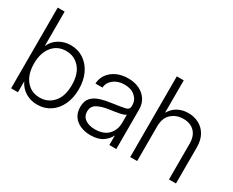

<svg xmlns="http://www.w3.org/2000/svg" viewBox="-104 -1109 1819 1499"><g transform="rotate(30 806.0 -359.5)"><path d="M300.3 9.3Q242.2 9.3 195.6 -19Q148.9 -47.4 125 -97.7H124.5V0H63V-727.5H125.5V-418.5H126.5Q147.9 -467.8 195.1 -496.3Q242.2 -524.9 300.3 -524.9Q366.2 -524.9 416.7 -491.2Q467.3 -457.5 496.1 -397.5Q524.9 -337.4 524.9 -257.8Q524.9 -178.2 496.3 -117.9Q467.8 -57.6 417.2 -24.2Q366.7 9.3 300.3 9.3ZM291.5 -48.3Q365.2 -48.3 413.3 -102.8Q461.4 -157.2 461.4 -257.8Q461.4 -358.4 413.3 -413.1Q365.2 -467.8 291.5 -467.8Q213.9 -467.8 167.5 -410.6Q121.1 -353.5 121.1 -257.8Q121.1 -162.1 167.5 -105.2Q213.9 -48.3 291.5 -48.3Z M780.8 7.8Q731.9 7.8 691.4 -9Q650.9 -25.9 627 -59.8Q603 -93.8 603 -144Q603 -197.8 629.6 -227.5Q656.2 -257.3 703.4 -272Q750.5 -286.6 811 -294.4Q882.8 -304.2 915.8 -311.8Q948.7 -319.3 948.7 -349.6V-357.4Q948.7 -405.3 912.8 -436.8Q877 -468.3 817.9 -468.3Q758.3 -468.3 719.2 -437.5Q680.2 -406.7 678.2 -361.3H614.7Q616.2 -408.2 642.6 -445.1Q668.9 -481.9 714.1 -503.4Q759.3 -524.9 817.9 -524.9Q875.5 -524.9 918.9 -503.7Q962.4 -482.4 986.8 -444.6Q1011.2 -406.7 1011.2 -357.4V0H948.7V-84.5H947.3Q930.7 -48.3 890.4 -20.3Q850.1 7.8 780.8 7.8ZM788.6 -49.3Q865.7 -49.3 907.2 -92Q948.7 -134.8 948.7 -201.7V-273.9Q935.5 -261.7 897.2 -254.2Q858.9 -246.6 808.1 -239.7Q743.7 -230.5 705.3 -209Q667 -187.5 667 -141.1Q667 -96.7 700.9 -73Q734.9 -49.3 788.6 -49.3Z M1199.2 -313V0H1136.7V-727.5H1199.2V-435.5Q1225.6 -481 1267.1 -502.9Q1308.6 -524.9 1359.4 -524.9Q1413.1 -524.9 1456.1 -502Q1499 -479 1524.2 -434.6Q1549.3 -390.1 1549.3 -325.7V0H1486.3V-321.8Q1486.3 -391.1 1449.5 -428.7Q1412.6 -466.3 1349.1 -466.3Q1286.1 -466.3 1242.7 -427.7Q1199.2 -389.2 1199.2 -313Z"/></g></svg>

Font: Inter Display Light
Style: Regular
Weight: 300
Designer: Rasmus Andersson
Foundry: rsms
Version: Version 4.000;git-a52131595